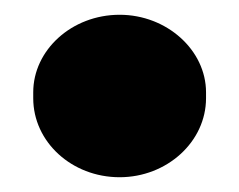

<svg xmlns="http://www.w3.org/2000/svg" viewBox="-20 -223 324 260"><path d="M142 17C206 17 259 -31 259 -90V-98C259 -155 206 -203 142 -203C77 -203 25 -155 25 -98V-90C25 -31 77 17 142 17Z"/></svg>

Font: Fixel Text Black
Style: Regular
Weight: 900
Width: 4
Designer: AlfaBravo + MacPaw
Foundry: Kyrylo Tkachov, Marchela Mozhyna, Serhii Makarenko, Maria Weinstein, Zakhar Kryvoshyya
Version: Version 1.211